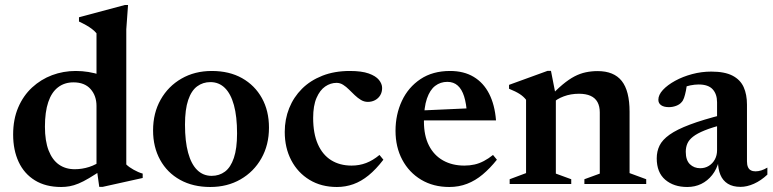

<svg xmlns="http://www.w3.org/2000/svg" viewBox="-20 -735 3086 767"><path d="M365.5 -311.5Q365.5 -352.5 341.8 -379.2Q318 -406 273.5 -406Q237.5 -406 211.8 -386.2Q186 -366.5 172.8 -327.2Q159.5 -288 159.5 -229Q159.5 -172 174.2 -134Q189 -96 215.5 -77.5Q242 -59 278.5 -59Q307.5 -59 336 -68Q364.5 -77 390.5 -97L391 -58.5Q359.5 -37.5 336 -23.5Q312.5 -9.5 293.8 -1.8Q275 6 258.2 9Q241.5 12 224.5 12Q162.5 12 119.5 -14.5Q76.5 -41 54.5 -88.2Q32.5 -135.5 32.5 -197.5Q32.5 -258.5 52.8 -305.8Q73 -353 108.2 -385.5Q143.5 -418 188.2 -434.8Q233 -451.5 282.5 -451.5Q308.5 -451.5 333 -447.5Q357.5 -443.5 383.5 -435.2Q409.5 -427 439 -413L365.5 -397.5V-602Q358.5 -610.5 348.2 -618.5Q338 -626.5 324.8 -634Q311.5 -641.5 295.5 -649V-666L478.5 -715H491.5L484.5 -618V-78Q490 -72.5 497.5 -67.2Q505 -62 513.8 -57Q522.5 -52 531.8 -48Q541 -44 550 -41.5V-24L390 11.5H376.5L365.5 -67.5Z M825.5 -32.5Q856 -32.5 878.8 -49.5Q901.5 -66.5 914.2 -104Q927 -141.5 927 -202Q927 -269.5 914.5 -315Q902 -360.5 878.2 -383.8Q854.5 -407 820.5 -407Q790.5 -407 767.5 -390Q744.5 -373 731.8 -335.5Q719 -298 719 -237Q719 -170.5 731.5 -124.8Q744 -79 767.8 -55.8Q791.5 -32.5 825.5 -32.5ZM820 12Q751 12 699.5 -16.5Q648 -45 619.8 -96.2Q591.5 -147.5 591.5 -214Q591.5 -283.5 621.8 -337Q652 -390.5 705 -421Q758 -451.5 826 -451.5Q896 -451.5 947 -422.8Q998 -394 1026.2 -343.2Q1054.5 -292.5 1054.5 -225Q1054.5 -156 1024.2 -102.5Q994 -49 941 -18.5Q888 12 820 12Z M1377.5 -451.5Q1424.5 -451.5 1452.8 -441.5Q1481 -431.5 1493.8 -415.8Q1506.5 -400 1506.5 -383.5Q1506.5 -367 1499 -354.5Q1491.5 -342 1478.5 -335Q1465.5 -328 1449.5 -328Q1434.5 -328 1421.8 -335.8Q1409 -343.5 1397.2 -354.8Q1385.5 -366 1374.2 -377.2Q1363 -388.5 1350.8 -396.2Q1338.5 -404 1324.5 -404Q1300.5 -404 1279.2 -389.5Q1258 -375 1244.5 -344Q1231 -313 1231 -264Q1231 -201.5 1249.8 -159Q1268.5 -116.5 1303 -95Q1337.5 -73.5 1384.5 -73.5Q1415.5 -73.5 1442.5 -83.8Q1469.5 -94 1496 -116L1511.5 -97Q1482 -58.5 1452.5 -34.5Q1423 -10.5 1391.5 0.8Q1360 12 1326 12Q1263.5 12 1216.5 -16.5Q1169.5 -45 1143.5 -94.8Q1117.5 -144.5 1117.5 -208Q1117.5 -258.5 1135.2 -302.8Q1153 -347 1186.2 -380.2Q1219.5 -413.5 1267.8 -432.5Q1316 -451.5 1377.5 -451.5Z M1778 -451.5Q1833 -451.5 1872.2 -428Q1911.5 -404.5 1934 -360.5Q1956.5 -316.5 1961.5 -254H1647L1647.5 -293L1901.5 -304.5L1845.5 -279.5Q1843 -321.5 1834 -350Q1825 -378.5 1808.5 -393.2Q1792 -408 1767 -408Q1739.5 -408 1718.5 -392Q1697.5 -376 1685.5 -341.2Q1673.5 -306.5 1673.5 -250Q1673.5 -193 1693.5 -153.8Q1713.5 -114.5 1750 -94Q1786.5 -73.5 1835 -73.5Q1856.5 -73.5 1875.5 -77.8Q1894.5 -82 1913 -91.8Q1931.5 -101.5 1949.5 -116L1965 -97Q1937.5 -62.5 1908.2 -38Q1879 -13.5 1846 -0.8Q1813 12 1775 12Q1711 12 1662.5 -17Q1614 -46 1587 -96.8Q1560 -147.5 1560 -212.5Q1560 -277.5 1585.5 -332Q1611 -386.5 1659.8 -419Q1708.5 -451.5 1778 -451.5Z M2200.5 -352.5V-41.5L2262 -19V0H2016V-19L2081.5 -43.5V-336.5Q2071.5 -349.5 2056 -359.5Q2040.5 -369.5 2013.5 -380.5V-396L2167.5 -452H2181ZM2314.5 -19 2376 -41.5V-286Q2376 -310.5 2366.8 -327.2Q2357.5 -344 2339 -352.2Q2320.5 -360.5 2293 -360.5Q2260 -360.5 2232 -350Q2204 -339.5 2189 -324L2170.5 -342Q2201.5 -375.5 2227 -396.8Q2252.5 -418 2275 -429.8Q2297.5 -441.5 2320.2 -446.2Q2343 -451 2367.5 -451Q2432.5 -451 2463.8 -411.5Q2495 -372 2495 -288.5V-43.5L2561.5 -19V0H2314.5Z M2869.5 -277.5 2873.5 -238.5Q2825.5 -226.5 2795.2 -214.2Q2765 -202 2748.5 -189Q2732 -176 2725.8 -161.2Q2719.5 -146.5 2719.5 -128.5Q2719.5 -95 2736 -79Q2752.5 -63 2777.5 -63Q2796.5 -63 2811.8 -72.5Q2827 -82 2835.8 -98.2Q2844.5 -114.5 2844.5 -134.5V-326.5Q2844.5 -359 2827 -378.2Q2809.5 -397.5 2771 -397.5Q2755.5 -397.5 2738 -394Q2720.5 -390.5 2706 -384L2726 -413.5Q2723.5 -389.5 2720 -372.2Q2716.5 -355 2712.5 -343.8Q2708.5 -332.5 2702.5 -326.5Q2695 -317.5 2681 -312.2Q2667 -307 2652 -307Q2632 -307 2621 -314.8Q2610 -322.5 2610 -336.5Q2610 -356 2628.2 -375.8Q2646.5 -395.5 2677 -412.2Q2707.5 -429 2745 -439Q2782.5 -449 2821.5 -449Q2875 -449 2906.2 -432.8Q2937.5 -416.5 2950.8 -387Q2964 -357.5 2964 -317V-90.5Q2964 -77 2967.8 -68Q2971.5 -59 2979.2 -54.8Q2987 -50.5 2998 -50.5Q3009 -50.5 3021 -54.2Q3033 -58 3045.5 -65.5V-37.5Q3020 -13.5 2992 -1Q2964 11.5 2938.5 11.5Q2907.5 11.5 2887.5 -1Q2867.5 -13.5 2858 -36.2Q2848.5 -59 2848 -90L2852 -92.5Q2843.5 -59 2825 -35.8Q2806.5 -12.5 2781.2 -0.2Q2756 12 2725.5 12Q2671.5 12 2637.5 -17Q2603.5 -46 2603.5 -102.5Q2603.5 -130.5 2614.8 -153.5Q2626 -176.5 2654.8 -197Q2683.5 -217.5 2735.8 -237.2Q2788 -257 2869.5 -277.5Z"/></svg>

Font: Newsreader 24pt SemiBold
Style: Regular
Weight: 600
Designer: Hugues Gentile
Foundry: Production Type
Version: Version 1.003